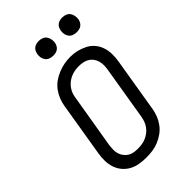

<svg xmlns="http://www.w3.org/2000/svg" viewBox="-278 -1048 1157 1157"><g transform="rotate(-45 300.0 -470.0)"><path d="M253 8Q223 8 194 3Q165 -2 140.5 -15.5Q116 -29 98 -50.5Q80 -72 71 -99Q62 -126 61.5 -155.5Q61 -185 66 -215L123 -560Q127 -586 137 -611.5Q147 -637 163.5 -659.5Q180 -682 203 -698.5Q226 -715 252 -725.5Q278 -736 304 -741Q330 -746 357 -746Q387 -746 415 -739Q443 -732 468 -719Q493 -706 511 -684.5Q529 -663 538 -636Q547 -609 547.5 -579.5Q548 -550 543 -520L486 -175Q482 -149 472 -123.5Q462 -98 445.5 -75.5Q429 -53 406 -36.5Q383 -20 357.5 -9.5Q332 1 305.5 4.5Q279 8 253 8ZM254 -66Q272 -66 289 -68.5Q306 -71 322.5 -78Q339 -85 353.5 -96Q368 -107 379 -122Q390 -137 396 -153.5Q402 -170 405 -187L462 -532Q465 -550 465 -568Q465 -586 460 -602.5Q455 -619 445 -632.5Q435 -646 420.5 -654.5Q406 -663 388.5 -666.5Q371 -670 353 -670Q336 -670 319 -667Q302 -664 285.5 -657Q269 -650 254.5 -638.5Q240 -627 229.5 -612.5Q219 -598 213 -581.5Q207 -565 205 -548L147 -203Q145 -185 144.5 -167Q144 -149 149 -133Q154 -117 164 -103.5Q174 -90 188 -81Q202 -72 219 -69Q236 -66 254 -66ZM490 -823Q475 -823 461.5 -828Q448 -833 439.5 -844.5Q431 -856 428.5 -870.5Q426 -885 429 -900Q431 -910 436 -920Q441 -930 450 -936.5Q459 -943 469.5 -945.5Q480 -948 490 -948Q505 -948 519 -942.5Q533 -937 541 -925.5Q549 -914 551.5 -899.5Q554 -885 552 -870Q550 -860 544.5 -850Q539 -840 530 -833.5Q521 -827 510.5 -825Q500 -823 490 -823ZM290 -823Q275 -823 261.5 -828Q248 -833 239.5 -844.5Q231 -856 228.5 -870.5Q226 -885 229 -900Q231 -910 236 -920Q241 -930 250 -936.5Q259 -943 269.5 -945.5Q280 -948 290 -948Q305 -948 319 -942.5Q333 -937 341 -925.5Q349 -914 351.5 -899.5Q354 -885 352 -870Q350 -860 344.5 -850Q339 -840 330 -833.5Q321 -827 310.5 -825Q300 -823 290 -823Z"/></g></svg>

Font: Iosevka Slab Extended Oblique
Style: Regular
Weight: 400
Width: 7
Italic angle: -9°
Monospace: yes
Designer: Belleve Invis
Foundry: Belleve Invis
Version: Version 11.1.0; ttfautohint (v1.8.3)